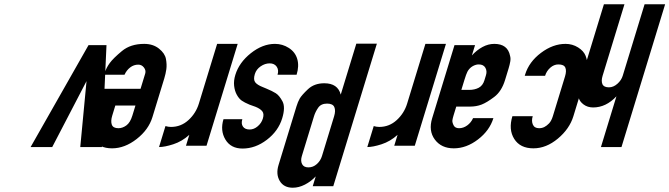

<svg xmlns="http://www.w3.org/2000/svg" viewBox="-20 -687 3127 897"><path d="M477.5 -476H393.5L123 0H224L384.2 -308L355 0H456Z M626.1 -385C636.8 -385 645.6 -380.5 652.5 -371.5C659.4 -362.5 661.4 -353 658.3 -343L636.6 -272H446.6L406.2 -140C393.8 -99.3 396.8 -64.8 415.1 -36.5C433.4 -8.2 462.9 6 503.6 6C542.9 6 581.2 -8.5 618.4 -37.5C655.6 -66.5 680.2 -100.7 692.2 -140L747.6 -321C751.9 -335 755 -349.2 757.1 -363.5C759.1 -377.8 758.5 -393.8 755.3 -411.5C752 -429.2 741.1 -445.3 722.6 -460C704.1 -474.7 681.1 -482 653.8 -482C611.1 -482 576.4 -470.8 549.6 -448.5C522.7 -426.2 503.9 -407.7 493.1 -393C482.3 -378.3 474.6 -363.7 470.1 -349L466.8 -338H561.8C568.1 -352 576.9 -363.3 588.2 -372C599.5 -380.7 612.1 -385 626.1 -385ZM533.3 -88C516.7 -88 506.4 -93.5 502.4 -104.5C498.4 -115.5 499.1 -129.7 504.4 -147L518.8 -194H612.8L598.4 -147C591.7 -125 582.3 -109.7 570.3 -101C558.3 -92.3 546 -88 533.3 -88Z M723 0C740.3 0 762.5 -4.3 789.5 -13C816.5 -21.7 841.4 -36.3 864.4 -57L848.8 -6H944.8L1090.4 -482H994.4L909.1 -203C899.9 -173 883.7 -147.3 860.5 -126C837.3 -104.7 810.1 -94 778.7 -94C774.7 -94 770.5 -94.3 766 -95C761.6 -95.7 757.2 -96.7 753 -98Z M1239.9 -391C1254.6 -391 1265.5 -385.8 1272.7 -375.5C1279.8 -365.2 1281.2 -352.7 1276.7 -338H1365.7C1374.1 -365.3 1375.1 -389.8 1368.7 -411.5C1362.3 -433.2 1349.2 -450.3 1329.4 -463C1309.6 -475.7 1288.1 -482 1264.7 -482C1226.1 -482 1188.5 -467.5 1151.9 -438.5C1115.4 -409.5 1091.2 -375.7 1079.4 -337C1073.9 -319 1072 -302 1073.8 -286C1075.6 -270 1079.8 -256 1086.5 -244C1093.1 -232 1100.7 -223 1109.2 -217C1117.7 -211 1129.9 -204.7 1145.9 -198L1173.9 -188C1188.7 -182 1199.2 -175 1205.4 -167C1211.7 -159 1212.5 -147.7 1208 -133C1203.8 -119 1195.8 -107 1184 -97C1172.3 -87 1159.8 -82 1146.4 -82C1131.8 -82 1121.3 -86.5 1115.1 -95.5C1108.8 -104.5 1107.8 -116 1112.1 -130H1024.1C1013.3 -94.7 1016.3 -63 1033.1 -35C1049.8 -7 1076.6 7 1113.2 7C1153.2 7 1191.1 -6.7 1226.8 -34C1262.5 -61.3 1286.3 -94.7 1298.3 -134C1308.9 -168.7 1309.4 -195.2 1299.7 -213.5C1289.9 -231.8 1279.5 -244.5 1268.3 -251.5C1257.1 -258.5 1242.6 -265.7 1224.8 -273L1208 -280C1190.7 -286.7 1178.8 -294.2 1172.4 -302.5C1165.9 -310.8 1165.3 -323.7 1170.6 -341C1175.1 -355.7 1184.1 -367.7 1197.6 -377C1211.2 -386.3 1225.2 -391 1239.9 -391Z M1740.7 -483H1644.7L1571.9 -245C1562.7 -280.3 1537.1 -298 1495.1 -298C1463.8 -298 1438.2 -288.7 1418.5 -270C1398.8 -251.3 1386.1 -236.8 1380.2 -226.5C1374.4 -216.2 1369.4 -204 1365.1 -190L1281.3 84C1272.5 112.7 1274.5 137.5 1287 158.5C1299.6 179.5 1319.9 190 1347.9 190C1366.6 190 1385.4 185.2 1404.3 175.5C1423.3 165.8 1440.2 153 1455.1 137L1441 183H1537ZM1420.9 95C1406.3 95 1396.4 89.8 1391.2 79.5C1386 69.2 1385.7 56.7 1390.2 42L1447 -144C1451.3 -158 1457.9 -171.3 1466.7 -184C1475.6 -196.7 1489.4 -203 1508.1 -203C1526.1 -203 1537.4 -197.5 1542 -186.5C1546.6 -175.5 1546.3 -161.3 1541 -144L1484.2 42C1479.7 56.7 1471.7 69.2 1460.2 79.5C1448.7 89.8 1435.6 95 1420.9 95Z M1696 0C1713.3 0 1735.5 -4.3 1762.5 -13C1789.5 -21.7 1814.4 -36.3 1837.4 -57L1821.8 -6H1917.8L2063.4 -482H1967.4L1882.1 -203C1872.9 -173 1856.7 -147.3 1833.5 -126C1810.3 -104.7 1783.1 -94 1751.7 -94C1747.7 -94 1743.5 -94.3 1739 -95C1734.6 -95.7 1730.2 -96.7 1726 -98Z M2363 -426C2355.8 -463.3 2331.2 -482 2289.2 -482C2270.5 -482 2252.2 -477.2 2234.2 -467.5C2216.3 -457.8 2199.7 -444.7 2184.6 -428L2199.3 -476H2103.3L1999.1 -135C1987 -95.7 1991.2 -62.3 2011.5 -35C2031.8 -7.7 2061.3 6 2100 6C2139.3 6 2177 -7.8 2213.1 -35.5C2249.3 -63.2 2273.2 -96.3 2285.1 -135H2190.1C2183.8 -121 2174.7 -109.7 2162.7 -101C2150.7 -92.3 2138 -88 2124.7 -88C2112 -88 2103.5 -92.7 2099 -102C2094.5 -111.3 2092.7 -119 2093.5 -125C2094.3 -131 2096.2 -138.7 2099 -148L2111.6 -189H2175.6C2195.6 -189 2213.7 -192.2 2230 -198.5C2246.3 -204.8 2265.9 -216.7 2288.8 -234C2311.8 -251.3 2328.7 -277.7 2339.5 -313L2356 -367C2359.7 -379 2362.3 -389.8 2363.9 -399.5C2365.6 -409.2 2365.3 -418 2363 -426ZM2243.2 -312C2238.1 -295.3 2229.2 -283.7 2216.5 -277C2203.8 -270.3 2188.8 -267 2171.4 -267H2135.4L2149.5 -313C2150.9 -317.7 2153.5 -325.5 2157.2 -336.5C2160.9 -347.5 2165.6 -356.5 2171.4 -363.5C2177.2 -370.5 2184.3 -376 2192.5 -380C2200.7 -384 2208.8 -386 2216.8 -386C2231.5 -386 2241.7 -380.8 2247.6 -370.5C2253.4 -360.2 2254.4 -348.7 2250.5 -336Z M2433.4 -339 2431.6 -333H2526.6C2531.1 -347.7 2539.1 -360.2 2550.6 -370.5C2562.1 -380.8 2574.8 -386 2588.8 -386C2606.1 -386 2616.9 -381 2621.2 -371C2625.5 -361 2625 -347.3 2619.7 -330L2562.8 -144C2558.3 -129.3 2552.4 -118.2 2545.1 -110.5C2537.7 -102.8 2530.3 -97.2 2522.9 -93.5C2515.4 -89.8 2507.4 -88 2498.7 -88C2484 -88 2474.3 -93.7 2469.4 -105C2464.5 -116.3 2464.3 -129.3 2468.8 -144H2373.8C2361.2 -102.7 2364 -67.3 2382.4 -38C2400.8 -8.7 2430.6 6 2472 6C2512 6 2550.1 -9.2 2586.4 -39.5C2622.6 -69.8 2646.8 -104.7 2658.8 -144L2715.7 -330C2720.8 -346.7 2723.6 -363 2724.2 -379C2724.7 -395 2722 -410.7 2716 -426C2710 -441.3 2698.2 -454.5 2680.6 -465.5C2663 -476.5 2643.5 -482 2622.1 -482C2582.8 -482 2544.5 -468 2507.3 -440C2470.1 -412 2445.5 -378.3 2433.4 -339Z M2751 -185C2791 -185 2827.3 -202.3 2859.9 -237L2787.5 0H2883.5L3087.4 -667H2991.4L2889.3 -333C2885 -319 2876.7 -306.5 2864.3 -295.5C2851.9 -284.5 2838.8 -279 2824.8 -279C2808.8 -279 2798.6 -284 2794.4 -294C2790.1 -304 2790.4 -317 2795.3 -333L2897.4 -667H2801.4L2688.3 -297C2684 -283 2681.4 -271.7 2680.4 -263C2679.4 -254.3 2680.3 -243.8 2683.2 -231.5C2686.1 -219.2 2693.8 -208.3 2706.3 -199C2718.8 -189.7 2733.7 -185 2751 -185Z"/></svg>

Font: Din Kursivschrift
Style: Condensed Italic Polish
Weight: 400
Version: Version 1.07